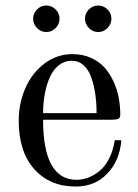

<svg xmlns="http://www.w3.org/2000/svg" viewBox="-20 -664 500 696"><path d="M240.2 -443.8Q214.4 -443.8 193.8 -428Q173.3 -412.1 161.1 -385Q148.9 -357.9 142.6 -324.5Q136.2 -291 136.2 -253.9H330.1Q330.1 -290.5 325.4 -322.5Q320.8 -354.5 311 -382.8Q301.3 -411.1 283.2 -427.5Q265.1 -443.8 240.2 -443.8ZM242.2 -467.8Q279.8 -467.8 310.1 -454.1Q340.3 -440.4 359.6 -418.5Q378.9 -396.5 392.1 -367.2Q405.3 -337.9 410.6 -308.3Q416 -278.8 416 -248Q416 -236.8 408.9 -233.4Q401.9 -230 384.8 -230H136.2Q136.2 -12.2 257.8 -12.2Q278.3 -12.2 298.8 -19.8Q319.3 -27.3 339.6 -43.2Q359.9 -59.1 375 -88.1Q390.1 -117.2 396 -155.8H419.9Q414.1 -82.5 369.4 -35.2Q324.7 12.2 253.9 12.2Q160.6 12.2 104.2 -51Q47.9 -114.3 47.9 -226.1Q47.9 -290 72.3 -345.2Q96.7 -400.4 141.8 -434.1Q187 -467.8 242.2 -467.8ZM302.2 -629.9Q316.4 -644 335.9 -644Q355.5 -644 369.6 -629.9Q383.8 -615.7 383.8 -596.2Q383.8 -576.7 369.6 -562.3Q355.5 -547.9 335.9 -547.9Q316.4 -547.9 302.2 -562.3Q288.1 -576.7 288.1 -596.2Q288.1 -615.7 302.2 -629.9ZM114.3 -629.9Q128.4 -644 147.9 -644Q167.5 -644 181.6 -629.9Q195.8 -615.7 195.8 -596.2Q195.8 -576.7 181.6 -562.3Q167.5 -547.9 147.9 -547.9Q128.4 -547.9 114.3 -562.3Q100.1 -576.7 100.1 -596.2Q100.1 -615.7 114.3 -629.9Z"/></svg>

Font: Flanker Steampunk
Style: Regular
Weight: 400
Designer: Alexey Kryukov, Leonardo Di Lena
Foundry: Alexey Kryukov, Leonardo Di Lena
Version: 1.210